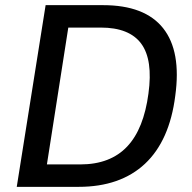

<svg xmlns="http://www.w3.org/2000/svg" viewBox="-20 -725 746 745"><path d="M45 0 157 -705H380Q542 -705 613 -615.5Q684 -526 660 -353Q649 -266 619.5 -200Q590 -134 542.5 -89.5Q495 -45 430.5 -22.5Q366 0 285 0ZM162 -87H291Q350 -87 395.5 -104.5Q441 -122 473.5 -156.5Q506 -191 526.5 -242.5Q547 -294 556 -362Q574 -493 528 -555.5Q482 -618 371 -618H245Z"/></svg>

Font: Nunito Sans 10pt SemiCondensed SemiBold
Style: Italic
Weight: 600
Width: 4
Italic angle: -9°
Designer: Vernon Adams
Foundry: Vernon Adams
Version: Version 3.101;gftools[0.9.27]